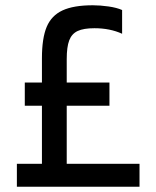

<svg xmlns="http://www.w3.org/2000/svg" viewBox="-20 -708 590 728"><path d="M509 -87V0H44V-87H139V-307H74V-395H139V-487Q139 -563 157 -606Q175 -649 217 -668.5Q259 -688 332 -688Q360 -688 391.5 -683.5Q423 -679 443 -670V-580Q397 -601 338 -601Q297 -601 274.5 -590.5Q252 -580 242.5 -555Q233 -530 233 -484V-395H395V-307H233V-87Z"/></svg>

Font: Biryani
Style: Regular
Weight: 400
Designer: Dan Reynolds and Mathieu Réguer
Foundry: Dan Reynolds and Mathieu Réguer
Version: Version 1.004; ttfautohint (v1.1) -l 5 -r 5 -G 72 -x 0 -D la